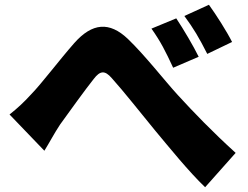

<svg xmlns="http://www.w3.org/2000/svg" viewBox="-20 -774 1040 805"><path d="M20 -294 166 -142C185 -172 208 -216 232 -252C271 -306 337 -398 373 -443C399 -477 419 -481 449 -446C497 -393 571 -299 631 -226C692 -153 771 -55 840 11L968 -133C870 -222 792 -303 726 -375C670 -436 589 -541 516 -611C439 -684 367 -679 291 -593C227 -520 154 -423 111 -379C79 -344 53 -320 20 -294ZM719 -697 615 -654C654 -599 674 -559 706 -490L813 -536C791 -581 749 -652 719 -697ZM856 -754 753 -707C792 -654 814 -617 849 -548L953 -598C931 -642 887 -711 856 -754Z"/></svg>

Font: Source Han Sans HK Heavy
Style: Regular
Weight: 900
Designer: Ryoko NISHIZUKA 西塚涼子 (kana, bopomofo & ideographs); Paul D. Hunt (Latin, Greek & Cyrillic); Sandoll Communications 산돌커뮤니
Foundry: Adobe
Version: Version 2.000;hotconv 1.0.107;makeotfexe 2.5.65593